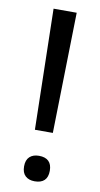

<svg xmlns="http://www.w3.org/2000/svg" viewBox="-84 -753 416 801"><g transform="rotate(10 124.0 -352.5)"><path d="M163 -203H87L76 -714H174ZM69 -45Q69 -72 83.5 -85.5Q98 -99 123 -99Q150 -99 164 -85.5Q178 -72 178 -45Q178 -18 164 -4.5Q150 9 123 9Q98 9 83.5 -4.5Q69 -18 69 -45Z"/></g></svg>

Font: Noto Sans Hebrew Thin
Style: Regular
Weight: 400
Version: Version 3.001